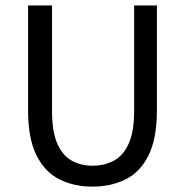

<svg xmlns="http://www.w3.org/2000/svg" viewBox="-20 -676 682 708"><path d="M320.8 12.2Q252.9 12.2 199.2 -14.6Q145.5 -41.5 114.5 -103.3Q83.5 -165 83.5 -270V-655.8H171.9V-267.1Q171.9 -189.5 191.7 -145.5Q211.4 -101.6 245.1 -83.3Q278.8 -64.9 320.8 -64.9Q364.3 -64.9 398.9 -83Q433.6 -101.1 454.1 -145.3Q474.6 -189.5 474.6 -267.1V-655.8H558.6V-270Q558.6 -164.6 527.6 -102.8Q496.6 -41 442.9 -14.4Q389.2 12.2 320.8 12.2Z"/></svg>

Font: Varta Medium
Style: Regular
Weight: 500
Designer: Joana Correia, Viktoriya Grabowska, Eben Sorkin
Foundry: Sorkin Type Co.
Version: Version 1.004